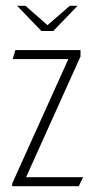

<svg xmlns="http://www.w3.org/2000/svg" viewBox="-20 -643 327 663"><path d="M39 -623H68L144 -556L221 -623H248L164 -536H123ZM22 -9 216 -439H24L33 -470H258V-448L70 -31H267L252 0H22Z"/></svg>

Font: Smooch Sans Light
Style: Regular
Weight: 300
Designer: Robert E. Leuschke
Foundry: Robert E. Leuschke
Version: Version 1.010; ttfautohint (v1.8.3)